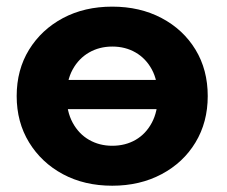

<svg xmlns="http://www.w3.org/2000/svg" viewBox="-20 -566 701 593"><path d="M326.6 7.6Q240.8 7.6 174.4 -28Q108.1 -63.6 69.8 -126.2Q31.5 -188.8 31.5 -269.3Q31.5 -350.4 69.8 -412.6Q108.1 -474.7 174.4 -510.1Q240.8 -545.5 326.6 -545.5Q412.3 -545.5 479.1 -510.2Q545.9 -474.9 583.8 -412.7Q621.6 -350.6 621.6 -269.3Q621.6 -188.6 583.8 -126.1Q546.1 -63.6 479 -28Q412 7.6 326.6 7.6ZM326.6 -115.8Q367.2 -115.8 398.9 -134.1Q430.5 -152.4 449 -187.1Q467.4 -221.7 467.4 -269.2Q467.4 -317.2 449 -351.4Q430.5 -385.5 398.9 -403.8Q367.2 -422.2 326.9 -422.2Q286.9 -422.2 255 -403.8Q223.2 -385.5 204.4 -351.4Q185.7 -317.2 185.7 -269.2Q185.7 -221.7 204.4 -187.1Q223.2 -152.4 255.1 -134.1Q287 -115.8 326.6 -115.8ZM115.1 -229V-319.1H533.4V-229Z"/></svg>

Font: Montserrat Alternates Thin
Style: Regular
Weight: 100
Designer: Julieta Ulanovsky
Foundry: Julieta Ulanovsky
Version: Version 9.000